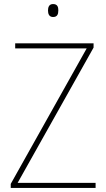

<svg xmlns="http://www.w3.org/2000/svg" viewBox="-20 -928 525 948"><path d="M242 -908C222 -908 217 -892 217 -876C217 -859 223 -844 242 -844C263 -844 268 -858 268 -877C268 -893 264 -908 242 -908ZM452 0V-25H67L442 -693V-714H55V-689H408L33 -20V0Z"/></svg>

Font: Noto Sans Gujarati SemiCondensed Thin
Style: Regular
Weight: 100
Width: 4
Designer: Jelle Bosma - Monotype Design Team, Universal Thirst
Foundry: Monotype Imaging Inc.
Version: Version 2.106